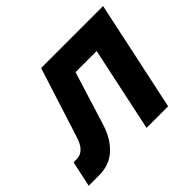

<svg xmlns="http://www.w3.org/2000/svg" viewBox="-143 -713 887 887"><g transform="rotate(-45 300.0 -270.0)"><path d="M-17 0 10 -126H30Q81 -126 103 -198L212 -540H617L502 0H361L449 -414H311L229 -150Q207 -81 162.5 -40.5Q118 0 52 0Z"/></g></svg>

Font: Geist Mono Black
Style: Italic
Weight: 900
Italic angle: -12°
Monospace: yes
Designer: Basement.studio, Andrés Briganti, Mateo Zaragoza
Foundry: Basement.studio, Vercel, Andrés Briganti, Guido Ferreyra, Mateo Zaragoza
Version: Version 1.500; ttfautohint (v1.8.4.7-5d5b)